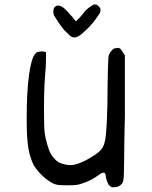

<svg xmlns="http://www.w3.org/2000/svg" viewBox="-20 -749 668 846"><path d="M97.7 -214.8V-234.4Q97.7 -343.8 107.9 -418.9Q118.2 -494.1 135.7 -512.7Q141.6 -519.5 149.9 -521Q158.2 -522.5 164.1 -522.5Q168.9 -522.5 174.8 -521.5L182.6 -518.6V-496.1Q182.6 -486.3 182.1 -467.3Q181.6 -448.2 179.7 -430.7Q174.8 -372.1 174.3 -321.3Q173.8 -270.5 173.8 -258.8Q173.8 -190.4 176.8 -164.1Q179.7 -141.6 187.5 -114.3Q195.3 -86.9 204.1 -70.3Q213.9 -54.7 226.1 -43.5Q238.3 -32.2 252 -28.3Q271.5 -22.5 280.8 -22Q290 -21.5 292 -21.5Q305.7 -21.5 321.3 -27.3Q343.8 -34.2 372.1 -50.3Q400.4 -66.4 416 -80.1Q438.5 -98.6 444.3 -136.7Q450.2 -174.8 453.1 -280.3Q454.1 -398.4 455.6 -449.7Q457 -501 460 -507.8Q461.9 -511.7 465.3 -517.6Q468.8 -523.4 473.6 -527.3Q478.5 -534.2 483.4 -535.6Q488.3 -537.1 492.2 -537.1Q496.1 -538.1 500 -538.1Q504.9 -538.1 509.8 -534.2Q514.6 -530.3 521.5 -518.6L530.3 -504.9V-242.2Q527.3 -120.1 526.9 -45.4Q526.4 29.3 524.4 38.1Q523.4 51.8 518.6 58.6Q513.7 65.4 502.9 72.3Q489.3 76.2 479 76.2Q468.8 76.2 461.9 68.4Q456.1 62.5 451.2 48.8Q446.3 35.2 445.3 21.5Q443.4 11.7 435.5 11.7Q427.7 11.7 416 21.5Q399.4 33.2 383.8 42Q368.2 50.8 346.7 57.6Q328.1 64.5 316.9 65.9Q305.7 67.4 276.4 67.4Q247.1 67.4 236.3 65.9Q225.6 64.5 214.8 59.6Q189.5 46.9 167 25.4Q144.5 3.9 128.9 -20.5Q111.3 -55.7 104.5 -99.1Q97.7 -142.6 97.7 -214.8ZM217.8 -712.9Q223.6 -724.6 237.3 -724.6H239.3Q250 -722.7 261.7 -713.4Q273.4 -704.1 290 -683.6Q300.8 -672.9 307.1 -664.1Q313.5 -655.3 314.5 -655.3Q317.4 -657.2 330.6 -670.9Q343.8 -684.6 354.5 -700.2Q359.4 -704.1 365.7 -710.4Q372.1 -716.8 378.9 -719.7Q389.6 -729.5 398.4 -729.5Q407.2 -729.5 414.1 -721.7Q422.9 -714.8 422.9 -705.1Q422.9 -704.1 421.9 -697.3Q420.9 -690.4 407.2 -672.9Q392.6 -650.4 368.2 -625.5Q343.8 -600.6 328.1 -590.8Q317.4 -584 307.6 -584Q304.7 -584 297.4 -585.9Q290 -587.9 273.4 -606.4Q262.7 -614.3 244.1 -641.1Q225.6 -668 217.8 -681.6Q214.8 -690.4 214.8 -699.2Q214.8 -706.1 217.8 -712.9Z"/></svg>

Font: JasonHandwriting4
Style: Regular
Weight: 400
Version: Version 1.01.21